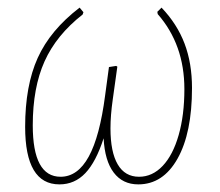

<svg xmlns="http://www.w3.org/2000/svg" viewBox="-20 -473 578 504"><path d="M484 -242Q484 -124 446 -56.5Q408 11 343 11Q302 11 278.5 -20Q255 -51 252 -110Q232 -48 204 -18.5Q176 11 136 11Q46 11 46 -140Q46 -248 79 -321Q112 -394 189 -453L199 -441L197 -435Q128 -381 97 -312Q66 -243 66 -144Q66 -9 139 -9Q184 -9 213 -62Q242 -115 256 -223L266 -297L285 -300L288 -298L276 -212Q270 -170 270 -136Q270 -74 289 -41.5Q308 -9 345 -9Q380 -9 407 -37.5Q434 -66 449 -118.5Q464 -171 464 -239Q464 -356 394 -436L393 -442L404 -453Q445 -410 464.5 -358.5Q484 -307 484 -242Z"/></svg>

Font: Luna Sans Thin
Style: Italic
Weight: 250
Italic angle: -7°
Designer: Juan Pablo del Peral
Foundry: Huerta Tipografica
Version: Version 2.001; ttfautohint (v1.5)